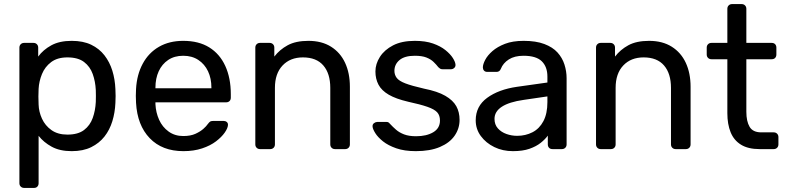

<svg xmlns="http://www.w3.org/2000/svg" viewBox="-20 -730 3853 940"><path d="M98 190Q88 190 81.5 183.5Q75 177 75 167V-497Q75 -507 81.5 -513.5Q88 -520 98 -520H144Q154 -520 160.5 -513.5Q167 -507 167 -497V-453Q191 -486 231 -508Q271 -530 331 -530Q387 -530 426.5 -511Q466 -492 491.5 -459Q517 -426 530 -384Q543 -342 545 -294Q546 -278 546 -260Q546 -242 545 -226Q543 -179 530 -136.5Q517 -94 491.5 -61.5Q466 -29 426.5 -9.5Q387 10 331 10Q273 10 233.5 -11.5Q194 -33 169 -65V167Q169 177 163 183.5Q157 190 147 190ZM310 -71Q362 -71 391.5 -93.5Q421 -116 434 -152.5Q447 -189 449 -231Q450 -260 449 -289Q447 -331 434 -367.5Q421 -404 391.5 -426.5Q362 -449 310 -449Q261 -449 230.5 -426Q200 -403 185.5 -367.5Q171 -332 169 -295Q168 -279 168 -257Q168 -235 169 -218Q170 -183 185.5 -149Q201 -115 232 -93Q263 -71 310 -71Z M878 10Q774 10 713 -53.5Q652 -117 646 -227Q645 -240 645 -260.5Q645 -281 646 -294Q650 -365 679 -418.5Q708 -472 758.5 -501Q809 -530 877 -530Q953 -530 1004.5 -498Q1056 -466 1083 -407Q1110 -348 1110 -269V-252Q1110 -241 1103.5 -235Q1097 -229 1087 -229H741Q741 -228 741 -225Q741 -222 741 -220Q743 -179 759 -143.5Q775 -108 805.5 -86Q836 -64 877 -64Q913 -64 937 -75Q961 -86 976 -99.5Q991 -113 996 -121Q1005 -133 1010 -135.5Q1015 -138 1026 -138H1075Q1084 -138 1090.5 -132.5Q1097 -127 1096 -117Q1095 -102 1080 -80.5Q1065 -59 1037.5 -38Q1010 -17 969.5 -3.5Q929 10 878 10ZM741 -298H1015V-301Q1015 -346 998.5 -381Q982 -416 951 -436.5Q920 -457 877 -457Q834 -457 803.5 -436.5Q773 -416 757 -381Q741 -346 741 -301Z M1253 0Q1243 0 1236.5 -6.5Q1230 -13 1230 -23V-497Q1230 -507 1236.5 -513.5Q1243 -520 1253 -520H1300Q1310 -520 1316.5 -513.5Q1323 -507 1323 -497V-453Q1349 -487 1388.5 -508.5Q1428 -530 1490 -530Q1555 -530 1600.5 -501.5Q1646 -473 1669.5 -422.5Q1693 -372 1693 -305V-23Q1693 -13 1686.5 -6.5Q1680 0 1670 0H1620Q1610 0 1603.5 -6.5Q1597 -13 1597 -23V-300Q1597 -370 1563 -409.5Q1529 -449 1463 -449Q1401 -449 1363.5 -409.5Q1326 -370 1326 -300V-23Q1326 -13 1319.5 -6.5Q1313 0 1303 0Z M2016 10Q1960 10 1920 -4Q1880 -18 1855 -38Q1830 -58 1817.5 -78Q1805 -98 1804 -110Q1803 -121 1811 -127Q1819 -133 1827 -133H1872Q1877 -133 1880.5 -131.5Q1884 -130 1890 -123Q1903 -109 1919 -95Q1935 -81 1958.5 -72Q1982 -63 2017 -63Q2068 -63 2101 -82.5Q2134 -102 2134 -140Q2134 -165 2120.5 -180Q2107 -195 2072.5 -207Q2038 -219 1978 -232Q1918 -246 1883 -266.5Q1848 -287 1833 -315.5Q1818 -344 1818 -380Q1818 -417 1840 -451.5Q1862 -486 1904.5 -508Q1947 -530 2011 -530Q2063 -530 2100 -517Q2137 -504 2161 -484.5Q2185 -465 2197 -446Q2209 -427 2210 -414Q2211 -404 2204 -397.5Q2197 -391 2188 -391H2146Q2139 -391 2134.5 -394Q2130 -397 2126 -401Q2116 -414 2102.5 -427Q2089 -440 2067.5 -448.5Q2046 -457 2011 -457Q1961 -457 1936 -436Q1911 -415 1911 -383Q1911 -364 1922 -349Q1933 -334 1964 -322Q1995 -310 2056 -296Q2122 -283 2160 -261Q2198 -239 2214 -210Q2230 -181 2230 -143Q2230 -101 2206 -66Q2182 -31 2134 -10.5Q2086 10 2016 10Z M2491 10Q2441 10 2400 -10Q2359 -30 2334 -64Q2309 -98 2309 -141Q2309 -210 2365 -251Q2421 -292 2511 -305L2660 -326V-355Q2660 -403 2632.5 -430Q2605 -457 2543 -457Q2499 -457 2471 -439Q2443 -421 2432 -393Q2426 -378 2411 -378H2366Q2355 -378 2349.5 -384.5Q2344 -391 2344 -400Q2344 -415 2355.5 -437Q2367 -459 2391 -480Q2415 -501 2452.5 -515.5Q2490 -530 2544 -530Q2604 -530 2645 -514.5Q2686 -499 2709.5 -473Q2733 -447 2743.5 -414Q2754 -381 2754 -347V-23Q2754 -13 2747.5 -6.5Q2741 0 2731 0H2685Q2674 0 2668 -6.5Q2662 -13 2662 -23V-66Q2649 -48 2627 -30.5Q2605 -13 2572 -1.5Q2539 10 2491 10ZM2512 -65Q2553 -65 2587 -82.5Q2621 -100 2640.5 -137Q2660 -174 2660 -230V-258L2544 -241Q2473 -231 2437 -207.5Q2401 -184 2401 -148Q2401 -120 2417.5 -101.5Q2434 -83 2459.5 -74Q2485 -65 2512 -65Z M2921 0Q2911 0 2904.5 -6.5Q2898 -13 2898 -23V-497Q2898 -507 2904.5 -513.5Q2911 -520 2921 -520H2968Q2978 -520 2984.5 -513.5Q2991 -507 2991 -497V-453Q3017 -487 3056.5 -508.5Q3096 -530 3158 -530Q3223 -530 3268.5 -501.5Q3314 -473 3337.5 -422.5Q3361 -372 3361 -305V-23Q3361 -13 3354.5 -6.5Q3348 0 3338 0H3288Q3278 0 3271.5 -6.5Q3265 -13 3265 -23V-300Q3265 -370 3231 -409.5Q3197 -449 3131 -449Q3069 -449 3031.5 -409.5Q2994 -370 2994 -300V-23Q2994 -13 2987.5 -6.5Q2981 0 2971 0Z M3699 0Q3643 0 3608 -21.5Q3573 -43 3557 -82.5Q3541 -122 3541 -176V-440H3463Q3453 -440 3446.5 -446.5Q3440 -453 3440 -463V-497Q3440 -507 3446.5 -513.5Q3453 -520 3463 -520H3541V-687Q3541 -697 3547.5 -703.5Q3554 -710 3564 -710H3611Q3621 -710 3627.5 -703.5Q3634 -697 3634 -687V-520H3758Q3769 -520 3775 -513.5Q3781 -507 3781 -497V-463Q3781 -453 3775 -446.5Q3769 -440 3758 -440H3634V-183Q3634 -136 3650 -109Q3666 -82 3707 -82H3768Q3778 -82 3784.5 -75.5Q3791 -69 3791 -59V-23Q3791 -13 3784.5 -6.5Q3778 0 3768 0Z"/></svg>

Font: Rubik Light
Style: Regular
Weight: 400
Version: Version 2.101